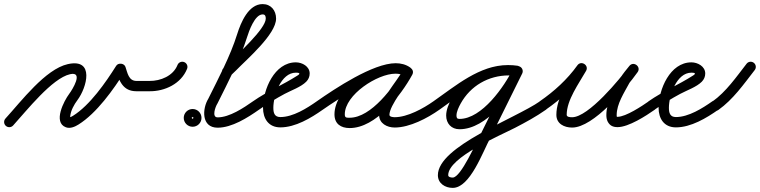

<svg xmlns="http://www.w3.org/2000/svg" viewBox="-36 -588 3681 930"><path d="M27.5 19.9C27.5 19.9 27.5 19.9 27.5 19.9C93.1 -52.1 216.3 -209.1 303.5 -228.6C370.3 -243.5 314.8 -154.1 299 -133C274.2 -99.9 219.3 4.8 283.1 28.5C303.8 36.3 326.8 26.1 344.2 15.2C432.8 -40.1 514 -154.9 569.2 -242.7C574.2 -250.7 561.4 -256.4 548.2 -257.9C535 -259.4 521.3 -256.7 524.4 -247.8C542.3 -196.1 558.5 -146 625 -146C646 -146 667 -146 688 -146C701.8 -146 713 -157.2 713 -171C713 -184.8 701.8 -196 688 -196C688 -196 688 -196 688 -196C667 -196 646 -196 625 -196C586.7 -196 581.6 -235.4 571.6 -264.2C568.5 -273.1 559.8 -278.4 550.7 -279.4C541.5 -280.5 531.9 -277.3 526.8 -269.3C475.9 -188.4 399.4 -78.2 317.8 -27.2C312.1 -23.7 306.3 -20.5 299.7 -18.9C299.4 -18.9 299 -18.8 298.7 -18.8C300.1 -17 304.7 -12.5 304.5 -14.9C304.2 -18.7 303.7 -21.1 304.1 -25.2C306.8 -52.6 322.8 -81.4 339 -103C384.5 -163.6 424.2 -306.8 292.5 -277.4C184.1 -253.2 66.9 -97.5 -9.5 -13.9C-18.8 -3.7 -18.1 12.2 -7.9 21.5C2.3 30.8 18.2 30.1 27.5 19.9Z M663 -171.3C662.8 -157.5 673.9 -146.2 687.7 -146C762.2 -145.1 841.5 -182.3 870.2 -254.8C875.3 -267.6 869 -282.2 856.2 -287.2C843.4 -292.3 828.8 -286 823.8 -273.2C802.8 -220.3 741.8 -195.4 688.3 -196C674.5 -196.2 663.2 -185.1 663 -171.3Z M890 -17C890 -13.7 900.3 -24 897 -24C893.7 -24 904 -13.7 904 -17C904 -20.3 893.7 -10 897 -10C900.3 -10 890 -20.3 890 -17ZM854 -17C854 6.7 873.3 26 897 26C920.7 26 940 6.7 940 -17C940 -40.7 920.7 -60 897 -60C873.3 -60 854 -40.7 854 -17Z M1045.8 -222.8C1055.3 -212.8 1071.2 -212.4 1081.2 -221.8C1089.8 -230 1098.7 -238 1107 -246.6C1159.7 -301.1 1301.3 -421.7 1301.3 -498C1301.3 -537.2 1276.7 -568.2 1236 -568.2C1166.9 -568.2 1130.1 -477.5 1113.1 -423.5C1079.3 -315.3 1022.8 -210.5 972.6 -109.1C972.6 -109.1 972.9 -109.7 973.2 -110.2C973.6 -110.8 973.9 -111.4 973.9 -111.3C942.8 -62.2 938.4 30.5 1018 30.5C1087.6 30.5 1163.1 -17.8 1218.3 -56.5C1229.6 -64.4 1232.4 -80 1224.5 -91.3C1216.6 -102.6 1201 -105.4 1189.7 -97.5C1189.7 -97.5 1189.7 -97.5 1189.7 -97.5C1144 -65.5 1075.7 -19.5 1018 -19.5C988.4 -19.5 1007.4 -70.8 1016.1 -84.7C1016.1 -84.7 1016.5 -85.2 1016.8 -85.8C1017.1 -86.3 1017.4 -86.9 1017.4 -86.9C1068.8 -190.7 1126.2 -297.8 1160.9 -408.5C1169.3 -435.4 1197.8 -518.2 1236 -518.2C1248.6 -518.2 1251.3 -509.5 1251.3 -498C1251.3 -447.9 1111.3 -322.9 1071 -281.4C1063.3 -273.3 1054.9 -265.8 1046.8 -258.2C1036.8 -248.7 1036.4 -232.8 1045.8 -222.8Z M1218.3 -56.5C1218.3 -56.5 1218.3 -56.5 1218.3 -56.5C1258.3 -84.4 1299.8 -110.3 1342.8 -133.3C1375.1 -150.6 1421.6 -166.3 1447.4 -192.3C1458.1 -203.2 1464 -216.7 1464 -232C1464 -266.4 1427.6 -286 1397 -286C1293.2 -286 1238 -154.3 1238 -66C1238 -13.3 1264.8 29 1322 29C1394.8 29 1470 -16.2 1527.4 -56.6C1538.7 -64.5 1541.4 -80.1 1533.4 -91.4C1525.5 -102.7 1509.9 -105.4 1498.6 -97.4C1450.6 -63.7 1383.4 -21 1322 -21C1293.6 -21 1288 -41.1 1288 -66C1288 -124.4 1324.6 -236 1397 -236C1409.6 -236 1414 -233.9 1414 -232C1414 -227.2 1407.6 -223.8 1404.2 -221.7C1334.7 -177 1259.5 -146.2 1189.7 -97.5C1178.4 -89.6 1175.6 -74 1183.5 -62.7C1191.4 -51.4 1207 -48.6 1218.3 -56.5Z M1492.5 -62.7C1500.4 -51.4 1516 -48.6 1527.3 -56.5C1600.4 -107.5 1790.3 -231.8 1880.6 -231.8C1894.8 -231.8 1909.8 -229 1921.5 -220.7C1934.4 -211.4 1948 -217.9 1955 -228.8C1962 -239.6 1962.3 -254.7 1948.5 -262.6C1925.6 -275.9 1906.4 -281.1 1879.3 -281.1C1763.7 -281.1 1584.1 -157.8 1584.1 -34.2C1584.1 11.8 1614.8 32.3 1657.7 32.3C1784.6 32.3 1906 -125.6 1960.9 -226C1968.9 -240.6 1962 -253.9 1951 -259.9C1940 -265.9 1925.1 -264.6 1917.1 -250C1882.3 -186.6 1800.3 -102.8 1800.3 -31.6C1800.3 10.3 1839 29.7 1876 29.7C1948.6 29.7 2034.4 -15.6 2092.4 -56.6C2103.7 -64.5 2106.4 -80.1 2098.4 -91.4C2090.5 -102.7 2074.9 -105.4 2063.6 -97.4C2014.6 -62.8 1937.5 -20.3 1876 -20.3C1869.3 -20.3 1850.3 -21.5 1850.3 -31.6C1850.3 -77.9 1934.4 -177.5 1960.9 -226C1968.9 -240.6 1962 -253.9 1951 -259.9C1940 -265.9 1925.1 -264.6 1917.1 -250C1872.4 -168.3 1762.2 -17.7 1657.7 -17.7C1641.9 -17.7 1634.1 -17.3 1634.1 -34.2C1634.1 -129.1 1792.3 -231.1 1879.3 -231.1C1897.8 -231.1 1908.4 -228.1 1923.5 -219.4C1937.2 -211.4 1950.4 -217.3 1957 -227.5C1963.6 -237.6 1963.4 -252.1 1950.5 -261.3C1930.2 -275.8 1905.3 -281.8 1880.6 -281.8C1770.6 -281.8 1586.4 -158.7 1498.7 -97.5C1487.4 -89.6 1484.6 -74 1492.5 -62.7Z M2057.5 -62.7C2065.4 -51.4 2081 -48.6 2092.3 -56.5C2190 -124.7 2300.1 -222.8 2424.3 -222.8C2437.4 -222.8 2450 -221.8 2462.9 -220.2C2476.6 -218.5 2489.1 -228.2 2490.8 -241.9C2492.5 -255.6 2482.8 -268.1 2469.1 -269.8C2454.1 -271.7 2439.5 -272.8 2424.3 -272.8C2286.9 -272.8 2171.3 -172.5 2063.7 -97.5C2052.4 -89.6 2049.6 -74 2057.5 -62.7ZM2469.5 -269.7C2469.5 -269.7 2469.5 -269.7 2469.5 -269.7C2455.7 -271.7 2442.2 -272.7 2428.2 -272.7C2312.2 -272.7 2207.7 -212.3 2151.6 -110.7C2138.3 -86.6 2125.1 -56.5 2125.1 -28.4C2125.1 10.3 2150.4 38 2189.7 38C2321.7 38 2443.2 -128.8 2493.5 -232.1C2499.5 -244.5 2494.4 -259.4 2481.9 -265.5C2469.5 -271.5 2454.6 -266.4 2448.5 -253.9C2408 -170.7 2298.9 -12 2189.7 -12C2178.1 -12 2175.1 -17.1 2175.1 -28.4C2175.1 -47.4 2186.5 -70.4 2195.4 -86.5C2242.8 -172.3 2330.3 -222.7 2428.2 -222.7C2439.9 -222.7 2451 -221.9 2462.5 -220.3C2476.1 -218.3 2488.8 -227.8 2490.7 -241.5C2492.7 -255.1 2483.2 -267.8 2469.5 -269.7ZM2448.6 -254.1C2448.6 -254.1 2448.6 -254.1 2448.6 -254.1C2397.7 -151.1 2346.7 -48.1 2295.6 54.9C2295.6 54.9 2295.7 54.7 2295.8 54.5C2295.9 54.3 2296 54 2296 54C2270 102 2196.6 272.1 2156.8 272.1C2149.1 272.1 2135 270.3 2135 260.4C2135 173.8 2388.5 67.4 2458.7 31.1C2510 4.5 2561 -23.3 2608.4 -56.5C2619.7 -64.5 2622.4 -80.1 2614.5 -91.4C2606.5 -102.7 2590.9 -105.4 2579.6 -97.5C2460.1 -13.5 2085 120.1 2085 260.4C2085 300.6 2120.2 322.1 2156.8 322.1C2241.3 322.1 2302.1 147.6 2340 78C2340 77.9 2340.1 77.7 2340.2 77.5C2340.3 77.3 2340.4 77.1 2340.4 77.1C2391.5 -25.9 2442.5 -128.9 2493.4 -231.9C2499.5 -244.3 2494.5 -259.3 2482.1 -265.4C2469.7 -271.5 2454.7 -266.5 2448.6 -254.1Z M2607.2 -56.4C2607.2 -56.4 2607.2 -56.4 2607.2 -56.4C2680.5 -106.9 2749.6 -169.7 2801.4 -242.5C2810.5 -255.4 2803.9 -269 2793.1 -275.9C2782.2 -282.9 2767.1 -283.1 2759.3 -269.4C2719.1 -198.9 2658.9 -114.6 2658.9 -31.7C2658.9 11.7 2697.2 29.9 2735.2 29.9C2838.8 29.9 2996.1 -159.4 3052.4 -238.5C3061.8 -251.7 3056.8 -265.6 3047 -273C3037.2 -280.3 3022.5 -281.3 3012.4 -268.6C2997.3 -249.5 2980.4 -230.5 2968.3 -209.4C2968.3 -209.4 2968.2 -209.2 2968.1 -209.1C2968 -208.9 2967.9 -208.8 2967.9 -208.8C2938.5 -153.7 2901 -94.6 2901 -30.3C2901 -19.4 2902.7 -8.4 2907.7 1.4C2907.7 1.4 2907.8 1.6 2907.9 1.7C2908 1.9 2908.1 2.1 2908.1 2.1C2918.1 20.1 2932.3 27.8 2955.4 27.8C3008.8 27.8 3093.2 -27 3135.3 -56.5C3146.6 -64.4 3149.4 -80 3141.5 -91.3C3133.6 -102.6 3118 -105.4 3106.7 -97.5C3074.7 -75.1 2995.5 -22.2 2955.4 -22.2C2940.4 -22.2 2956.8 -13.2 2951.9 -22.1C2951.9 -22.1 2952 -21.9 2952.1 -21.7C2952.2 -21.6 2952.3 -21.4 2952.3 -21.4C2951 -23.9 2951 -27.6 2951 -30.3C2951 -84.7 2987 -138.3 3012.1 -185.2C3012.1 -185.2 3012 -185.1 3011.9 -184.9C3011.8 -184.8 3011.7 -184.6 3011.7 -184.6C3022.5 -203.4 3038 -220.4 3051.6 -237.4C3061.7 -250.1 3056.4 -264.2 3046.2 -271.9C3036.1 -279.5 3021 -280.7 3011.6 -267.5C2967.8 -205.9 2814.1 -20.1 2735.2 -20.1C2727.4 -20.1 2708.9 -20.5 2708.9 -31.7C2708.9 -103.4 2767.6 -182.9 2802.7 -244.6C2810.6 -258.4 2804.6 -271.5 2794.4 -278C2784.3 -284.5 2769.8 -284.4 2760.6 -271.5C2712.2 -203.5 2647.4 -144.7 2578.8 -97.6C2567.5 -89.8 2564.6 -74.2 2572.4 -62.8C2580.2 -51.5 2595.8 -48.6 2607.2 -56.4Z M3134.3 -56.5C3134.3 -56.5 3134.3 -56.5 3134.3 -56.5C3174.3 -84.4 3215.8 -110.3 3258.8 -133.3C3291.1 -150.6 3337.6 -166.3 3363.4 -192.3C3374.1 -203.2 3380 -216.7 3380 -232C3380 -266.4 3343.6 -286 3313 -286C3209.2 -286 3154 -154.3 3154 -66C3154 -13.3 3180.8 29 3238 29C3310.8 29 3386 -16.2 3443.4 -56.6C3454.7 -64.5 3457.4 -80.1 3449.4 -91.4C3441.5 -102.7 3425.9 -105.4 3414.6 -97.4C3366.6 -63.7 3299.4 -21 3238 -21C3209.6 -21 3204 -41.1 3204 -66C3204 -124.4 3240.6 -236 3313 -236C3325.6 -236 3330 -233.9 3330 -232C3330 -227.2 3323.6 -223.8 3320.2 -221.7C3250.7 -177 3175.5 -146.2 3105.7 -97.5C3094.4 -89.6 3091.6 -74 3099.5 -62.7C3107.4 -51.4 3123 -48.6 3134.3 -56.5Z M3408.6 -61.2C3416.6 -49.9 3432.2 -47.3 3443.5 -55.3C3515.1 -106.2 3566.4 -180.1 3619.7 -248.7C3628.2 -259.6 3626.2 -275.3 3615.3 -283.7C3604.4 -292.2 3588.7 -290.2 3580.3 -279.3C3530.1 -214.8 3481.8 -143.9 3414.5 -96C3403.3 -88 3400.6 -72.4 3408.6 -61.2Z"/></svg>

Font: FRB American Cursive Guidelines Arrows Semibold
Style: Italic
Weight: 600
Italic angle: -25°
Version: Version 2.0;Modular Font Editor K font №1